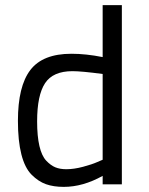

<svg xmlns="http://www.w3.org/2000/svg" viewBox="-20 -720 583 750"><path d="M456 -700V0H381V-33Q304 10 229 10Q189 10 159.5 -0.5Q130 -11 103.5 -37.5Q77 -64 63.5 -117Q50 -170 50 -248Q50 -383 98.5 -446.5Q147 -510 259 -510Q316 -510 381 -497V-700ZM239 -59Q269 -59 304.5 -68.5Q340 -78 360 -87L381 -96V-431Q299 -442 263 -442Q187 -442 156 -395Q125 -348 125 -246Q125 -188 134 -149.5Q143 -111 160.5 -92.5Q178 -74 196 -66.5Q214 -59 239 -59Z"/></svg>

Font: TypoPRO Titillium Text
Style: 400 wt
Weight: 400
Designer: Accademia di Belle Arti di Urbino and others
Foundry: Accademia di Belle Arti di Urbino and others.
Version: Version 25.000